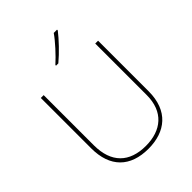

<svg xmlns="http://www.w3.org/2000/svg" viewBox="-264 -1091 1240 1240"><g transform="rotate(-45 356.0 -471.0)"><path d="M481 -945V-952H451C422 -909 357 -838 312 -798V-792H333C386 -836 446 -900 481 -945ZM618 -252V-714H592V-244C592 -92 498 -15 356 -15C207 -15 121 -96 121 -256V-714H95V-254C95 -81 190 10 355 10C510 10 618 -74 618 -252Z"/></g></svg>

Font: Noto Sans Ethiopic Thin
Style: Regular
Weight: 100
Designer: Monotype Design Team
Foundry: Monotype Imaging Inc.
Version: Version 2.102